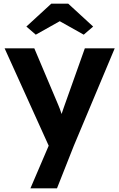

<svg xmlns="http://www.w3.org/2000/svg" viewBox="-20 -791 647 1041"><path d="M145 230 244 -1 5 -529H166L295 -224Q305 -201 314 -173Q317 -183 321 -194Q325 -205 329 -217L440 -529H602L380 0L289 230ZM174 -603 123 -647 258 -771H350L485 -647L434 -603L304 -676Z"/></svg>

Font: Lexend Deca SemiBold
Style: Regular
Weight: 600
Designer: Bonnie Shaver-Troup, Thomas Jockin
Foundry: Lexend
Version: Version 1.008; ttfautohint (v1.8.4.7-5d5b)